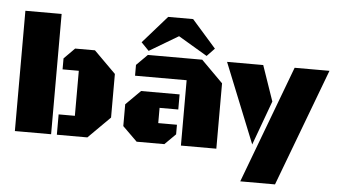

<svg xmlns="http://www.w3.org/2000/svg" viewBox="-59 -856 1997 1139"><g transform="rotate(5 939.5 -286.5)"><path d="M50.8 0V-716.3H266.6V0ZM300.8 0V-121.1H397.5V-389.2H300.8V-454.6L364.3 -518.6H482.4L612.3 -389.2V-129.4L482.4 0Z M1039.6 0V-389.2H732.4V-453.6L797.4 -518.6H1121.1L1250.5 -389.2V0ZM775.9 0 689 -85.4V-215.3L775.9 -301.8H1005.4V-211.9H894V-121.1H1005.4V-64L940.9 0ZM799.8 -543 753.9 -590.3 897.9 -753.9H1046.4L1190.4 -590.3L1145 -543L972.2 -645.5Z M1408.7 180.7 1671.4 -518.6H1878.9L1615.7 180.7ZM1460.4 -43.5 1269 -518.6H1484.4L1557.1 -307.6Z"/></g></svg>

Font: Black Ops One
Style: Regular
Weight: 400
Designer: James Grieshaber, Eben Sorkin
Foundry: Sorkin Type Co.
Version: Version 1.004; ttfautohint (v1.8.4.7-5d5b)